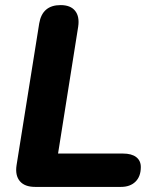

<svg xmlns="http://www.w3.org/2000/svg" viewBox="-20 -734 613 754"><path d="M118 0Q77 0 58 -22.5Q39 -45 45 -85L134 -642Q140 -678 161 -696Q182 -714 218 -714Q257 -714 275 -691.5Q293 -669 287 -629L208 -131H463Q497 -131 515 -117Q533 -103 533 -78Q533 -41 512 -20.5Q491 0 455 0Z"/></svg>

Font: Nunito ExtraLight ExtraBold
Style: Italic
Weight: 800
Italic angle: -9°
Version: Version 3.602